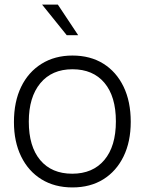

<svg xmlns="http://www.w3.org/2000/svg" viewBox="-20 -810 633 840"><path d="M297 10Q219 10 161.5 -25.5Q104 -61 72.5 -125.5Q41 -190 41 -276Q41 -365 72.5 -430Q104 -495 162 -531Q220 -567 297 -567Q375 -567 432 -531.5Q489 -496 520.5 -431Q552 -366 552 -277Q552 -190 520.5 -125.5Q489 -61 432 -25.5Q375 10 297 10ZM296 -50Q386 -50 436.5 -110Q487 -170 487 -279Q487 -388 437 -447.5Q387 -507 297 -507Q207 -507 156.5 -446Q106 -385 106 -278Q106 -169 156 -109.5Q206 -50 296 -50ZM272 -656 164 -790H233L322 -656Z"/></svg>

Font: BDO Grotesk Light
Style: Regular
Weight: 300
Designer: Deni Anggara
Foundry: Lokal Container
Version: Version 2.000